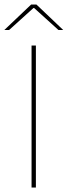

<svg xmlns="http://www.w3.org/2000/svg" viewBox="-48 -844 304 864"><path d="M113.5 0H94V-639H113.5ZM92 -823.5H116L236 -709.5V-709H215L105.5 -808H102.5L-7 -709H-28V-709.5Z"/></svg>

Font: Anek Telugu Medium Thin
Style: Regular
Weight: 250
Version: Version 1.003